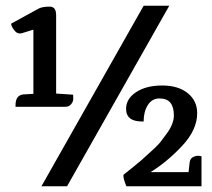

<svg xmlns="http://www.w3.org/2000/svg" viewBox="-20 -647 738 667"><path d="M680 0H419Q407 -29 409 -40Q412 -42 438 -63Q464 -84 473 -92Q527 -140 536.5 -152.5Q546 -165 560 -184Q584 -217 584 -246Q584 -275 572 -290Q560 -305 534 -305Q508 -305 493.5 -282Q479 -259 479 -225Q418 -223 418 -269Q418 -304 453 -327Q488 -350 543.5 -350Q599 -350 632 -323.5Q665 -297 665 -254Q665 -196 613 -140.5Q561 -85 503 -49H635L639 -84Q641 -98 654 -103Q667 -108 680 -104ZM479 -627H568L213 0H124ZM207 -276H34V-282Q34 -316 61 -319L96 -321V-544L57 -532Q41 -527 29.5 -542Q18 -557 19 -565L112 -616Q125 -624 153 -624Q175 -624 175 -594V-322L234 -318Q234 -314 234.5 -304.5Q235 -295 227.5 -285.5Q220 -276 207 -276Z"/></svg>

Font: Karma SemiBold
Style: Regular
Weight: 600
Designer: Joana Correia
Foundry: Indian Type Foundry
Version: Version 1.202;PS 1.0;hotconv 1.0.78;makeotf.lib2.5.61930; tt